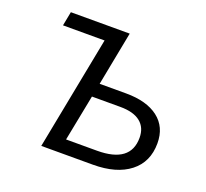

<svg xmlns="http://www.w3.org/2000/svg" viewBox="-119 -831 1043 973"><g transform="rotate(20 402.5 -344.0)"><path d="M314 -611.8H89.8L104.5 -688H421.9L365.7 -397H508.3Q619.6 -397 681.9 -349.1Q744.1 -301.3 744.1 -213.4Q744.1 -112.3 672.1 -56.2Q600.1 0 473.6 0H195.3ZM302.2 -73.7H469.2Q649.4 -73.7 649.4 -208.5Q649.4 -263.7 612.5 -293.2Q575.7 -322.8 503.9 -322.8H351.1Z"/></g></svg>

Font: Liberation Sans
Style: Italic
Weight: 400
Italic angle: -12°
Designer: Steve Matteson
Foundry: Ascender Corporation
Version: Version 2.1.5